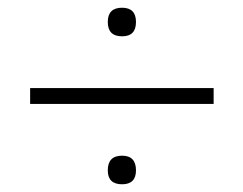

<svg xmlns="http://www.w3.org/2000/svg" viewBox="-20 -554 630 497"><path d="M259 -497Q259 -534 296 -534Q332 -534 332 -497Q332 -460 296 -460Q259 -460 259 -497ZM58 -285V-326H533V-285ZM259 -113Q259 -151 296 -151Q332 -151 332 -113Q332 -77 296 -77Q259 -77 259 -113Z"/></svg>

Font: Haskoy ExtraLight
Style: Regular
Weight: 200
Designer: Ertekin Erdin
Foundry: Ertekin Erdin
Version: Version 2.000; ttfautohint (v1.8.4.7-5d5b)